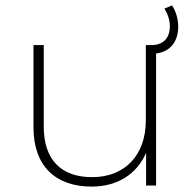

<svg xmlns="http://www.w3.org/2000/svg" viewBox="-20 -687 709 711"><path d="M558 -489C615 -496 640 -538 640 -589C640 -617 631 -646 617 -667L589 -655C600 -637 609 -615 609 -589C609 -552 590 -520 540 -520H520V-241C520 -114 444 -31 321 -31C207 -31 142 -95 142 -218V-520H104V-215C104 -71 187 4 319 4C416 4 487 -43 521 -121V0H558Z"/></svg>

Font: Montserrat-Alt1 ExtLt
Style: Regular
Weight: 200
Designer: Differentunic
Foundry: Differentunic
Version: Version 7.222